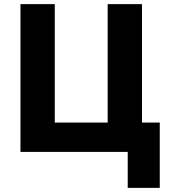

<svg xmlns="http://www.w3.org/2000/svg" viewBox="-20 -735 828 929"><path d="M598 174V0H79V-715H245V-142H501V-715H667V-142H753V174Z"/></svg>

Font: Wix Madefor Text ExtraBold
Style: Regular
Weight: 800
Designer: Dalton Maag Ltd
Foundry: Dalton Maag Ltd
Version: Version 3.100